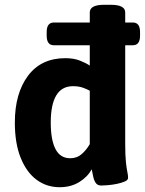

<svg xmlns="http://www.w3.org/2000/svg" viewBox="-20 -774 605 802"><path d="M205 -585Q175 -585 175 -625V-640Q175 -680 205 -680H535Q565 -680 565 -640V-625Q565 -585 535 -585ZM229 8Q175 8 133 -23Q91 -54 66.5 -114.5Q42 -175 42 -262Q42 -384 97 -457.5Q152 -531 253 -531Q288 -531 313.5 -521Q339 -511 355 -500V-722Q355 -754 415 -754H443Q503 -754 503 -722V-176Q503 -124 506 -96.5Q509 -69 512 -55.5Q515 -42 515 -31Q515 -22 501.5 -16Q488 -10 468.5 -6Q449 -2 430.5 -0.5Q412 1 403 1Q387 1 379.5 -10.5Q372 -22 369 -38Q366 -54 363 -67Q346 -35 311 -13.5Q276 8 229 8ZM273 -113Q302 -113 322 -131Q342 -149 355 -172V-395Q343 -402 325.5 -408Q308 -414 285 -414Q238 -414 215 -375.5Q192 -337 192 -262Q192 -189 212 -151Q232 -113 273 -113Z"/></svg>

Font: Asap
Style: Regular
Weight: 400
Designer: Pablo Cosgaya
Foundry: Omnibus-Type
Version: Version 3.001